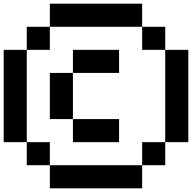

<svg xmlns="http://www.w3.org/2000/svg" viewBox="-20 -1020 1040 1040"><path d="M750 -875H250V-1000H750ZM250 -750H125V-875H250ZM750 -750V-875H875V-750ZM125 -750V-250H0V-750ZM375 -750H625V-625H375ZM1000 -750V-250H875V-750ZM250 -625H375V-375H250ZM375 -250V-375H625V-250ZM250 -250V-125H125V-250ZM750 -250H875V-125H750ZM250 -125H750V0H250Z"/></svg>

Font: Press Start 2P
Style: Regular
Weight: 400
Designer: CodeMan38
Foundry: CodeMan38
Version: Version 3.000